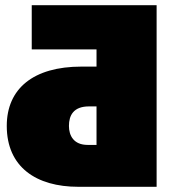

<svg xmlns="http://www.w3.org/2000/svg" viewBox="-20 -718 652 738"><path d="M582 -698H102V-528H351V-462H293C108 -462 6 -377 6 -234C6 -76 119 0 281 0H582ZM317 -161C263 -161 245 -197 245 -234C245 -274 262 -309 322 -309H351V-161Z"/></svg>

Font: Fira Sans Ultra
Style: Regular
Weight: 950
Designer: Carrois Corporate & Edenspiekermann AG
Foundry: Carrois Corporate GbR & Edenspiekermann AG
Version: Version 4.203;PS 004.203;hotconv 1.0.88;makeotf.lib2.5.64775